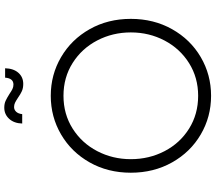

<svg xmlns="http://www.w3.org/2000/svg" viewBox="-76 -944 1032 921"><g transform="rotate(-90 440.5 -484.0)"><path d="M72 -373Q72 -483 121.5 -570.5Q171 -658 255.5 -707.5Q340 -757 441 -757Q542 -757 626.5 -707.5Q711 -658 760.5 -570.5Q810 -483 810 -373Q810 -263 760.5 -175Q711 -87 626.5 -37.5Q542 12 441 12Q340 12 255.5 -37.5Q171 -87 121.5 -175Q72 -263 72 -373ZM441 -50Q528 -50 597.5 -93.5Q667 -137 706 -211Q745 -285 745 -373Q745 -460 706.5 -534Q668 -608 598.5 -652Q529 -696 441 -696Q353 -696 283.5 -652Q214 -608 175.5 -534Q137 -460 137 -373Q137 -285 175.5 -211Q214 -137 283.5 -93.5Q353 -50 441 -50ZM432 -914Q417 -924 407.5 -928.5Q398 -933 387 -933Q374 -933 364.5 -923Q355 -913 353 -894H308Q309 -933 330.5 -956.5Q352 -980 384 -980Q403 -980 417 -973.5Q431 -967 450 -955Q463 -946 473 -941Q483 -936 495 -936Q525 -936 528 -976H573Q572 -936 551.5 -912.5Q531 -889 498 -889Q478 -889 463.5 -895.5Q449 -902 432 -914Z"/></g></svg>

Font: Eudoxus Sans Light
Style: Regular
Weight: 300
Designer: Stijn de Vries
Foundry: tokotype
Version: Version 2.005